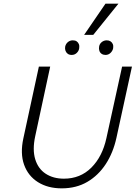

<svg xmlns="http://www.w3.org/2000/svg" viewBox="-20 -1023 743 1052"><path d="M318 9Q242 9 188 -25Q134 -59 112 -120.5Q90 -182 108 -265L193 -658H255L173 -277Q157 -203 173 -150.5Q189 -98 230.5 -71Q272 -44 330 -44Q420 -44 480.5 -104.5Q541 -165 563 -266L649 -658H703L618 -268Q600 -186 559.5 -124Q519 -62 458.5 -26.5Q398 9 318 9ZM373 -722Q360 -722 351.5 -728Q343 -734 339 -744.5Q335 -755 337 -767Q340 -782 351.5 -792Q363 -802 379 -802Q392 -802 400 -796.5Q408 -791 412 -781.5Q416 -772 414 -759Q412 -744 400.5 -733Q389 -722 373 -722ZM558 -722Q546 -722 537 -728Q528 -734 524.5 -744.5Q521 -755 523 -767Q525 -782 537 -792Q549 -802 565 -802Q577 -802 585.5 -796.5Q594 -791 598 -781.5Q602 -772 600 -759Q597 -744 585.5 -733Q574 -722 558 -722ZM441 -832 558 -1003H629L491 -832Z"/></svg>

Font: Ysabeau Infant Light
Style: Italic
Weight: 300
Italic angle: -12°
Designer: Christian Thalmann (Catharsis Fonts)
Version: Version 2.001;gftools[0.9.30]; featfreeze: ss01,ss02,lnum